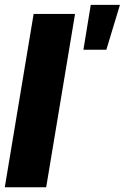

<svg xmlns="http://www.w3.org/2000/svg" viewBox="-25 -786 523 806"><path d="M290 -727.5 168.9 0H-4.9L116.2 -727.5ZM325.2 -577.1 356 -765.6H478.5L421.4 -577.1Z"/></svg>

Font: Inter Tight ExtraBold
Style: Italic
Weight: 800
Italic angle: -9.39999°
Designer: Rasmus Andersson
Foundry: rsms
Version: Version 3.004